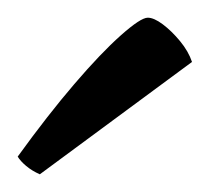

<svg xmlns="http://www.w3.org/2000/svg" viewBox="-20 -761 237 217"><path d="M25 -564Q16 -568 9.5 -573.5Q3 -579 0 -584Q34 -631 64 -666Q94 -701 116.5 -721Q139 -741 147 -741Q154 -741 164 -733.5Q174 -726 183.5 -714.5Q193 -703 197 -691Z"/></svg>

Font: Texturina Medium 12pt ExtraLight
Style: Regular
Weight: 250
Version: Version 1.002